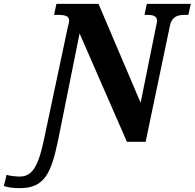

<svg xmlns="http://www.w3.org/2000/svg" viewBox="-160 -734 1008 994"><path d="M-57 240C74 240 106 158 142 -14L252 -561L497 0H594L720 -602C730 -650 763 -657 796 -657H815L828 -714H600L588 -657H601C628 -657 653 -653 653 -627C653 -621 651 -610 647 -593L568 -202L350 -714H132L120 -657H139C172 -657 198 -653 198 -627C198 -621 196 -612 190 -589L66 -4C35 141 0 180 -58 180C-76 180 -110 177 -126 171L-140 229C-115 236 -99 240 -57 240Z"/></svg>

Font: Noto Serif SemiCondensed Extra
Style: Italic
Weight: 800
Width: 4
Italic angle: -12°
Designer: Monotype Design Team
Foundry: Monotype Imaging Inc.
Version: Version 1.901